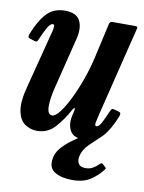

<svg xmlns="http://www.w3.org/2000/svg" viewBox="-86 -591 635 849"><g transform="rotate(10 231.5 -167.0)"><path d="M-0.5 -403.5Q22.5 -463.5 53.8 -498.2Q85 -533 137 -533Q189 -533 205 -500.8Q221 -468.5 208 -418L153 -196Q138 -138 139 -102.2Q140 -66.5 161 -66.5Q174.5 -66.5 194 -91.5Q213.5 -116.5 234 -158Q254.5 -199.5 272.5 -249.5Q290.5 -299.5 302 -349.5L337 -505Q338.5 -512.5 341.5 -516.2Q344.5 -520 353.5 -520H448.5Q460 -520 462.8 -518.2Q465.5 -516.5 463 -507L364 -105Q360 -89 356.5 -71.2Q353 -53.5 361.5 -53.5Q372.5 -53.5 383.5 -74.2Q394.5 -95 409.5 -130Q413 -137.5 415.8 -140.2Q418.5 -143 428.5 -140L446 -135Q454.5 -132.5 456 -128.5Q457.5 -124.5 454.5 -115.5Q431 -55 400.2 -20.2Q369.5 14.5 317 14.5Q270.5 14.5 255.2 -13.2Q240 -41 248 -79L254 -105Q256 -115 252.8 -115.8Q249.5 -116.5 245.5 -109Q218.5 -59 186.2 -23.5Q154 12 106 12Q76 12 51.5 -5Q27 -22 19.2 -63.5Q11.5 -105 32 -179L92.5 -414Q94.5 -420.5 97.5 -432.8Q100.5 -445 100.8 -455Q101 -465 94.5 -465Q83.5 -465 71.2 -444.2Q59 -423.5 43.5 -387Q41 -380.5 38 -377.8Q35 -375 25.5 -378L6.5 -384Q-1.5 -386.5 -2.5 -390.5Q-3.5 -394.5 -0.5 -403.5ZM297.5 199Q249.5 199 219.2 181.2Q189 163.5 196.5 120Q200 95.5 218.2 73.5Q236.5 51.5 262.8 32Q289 12.5 316.8 -4Q344.5 -20.5 367.5 -34Q377 -39.5 385.2 -38.8Q393.5 -38 396 -34.5Q405.5 -23.5 391 -11Q369.5 8.5 343.2 34.2Q317 60 310.5 90.5Q306.5 109.5 314.5 123.2Q322.5 137 346.5 137Q365 137 379.2 128.8Q393.5 120.5 404 109.5Q413 100 419 106L431 117Q435.5 120.5 435 123Q434.5 125.5 430 131Q409 158.5 378 178.8Q347 199 297.5 199Z"/></g></svg>

Font: Besley* Condensed Semi
Style: Italic
Weight: 600
Width: 3
Italic angle: -13°
Designer: Owen Earl
Foundry: indestructible type*
Version: Version 3.000; ttfautohint (v1.8.3)